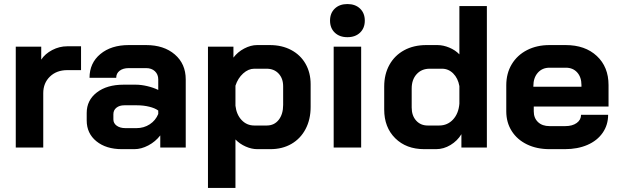

<svg xmlns="http://www.w3.org/2000/svg" viewBox="-20 -730 3065 950"><path d="M58 -499H184V-435Q203 -464 238.5 -482.5Q274 -501 313 -501H381V-383H313Q260 -383 227 -351Q194 -319 194 -269V0H58Z M409 -134V-171Q409 -234 459 -272.5Q509 -311 591 -311H652Q678 -311 708 -304Q738 -297 763 -285V-337Q763 -362 746.5 -377.5Q730 -393 703 -393H617Q589 -393 572 -380Q555 -367 555 -345H423Q423 -418 476.5 -462.5Q530 -507 617 -507H703Q791 -507 845 -460.5Q899 -414 899 -337V0H773V-60Q749 -29 714 -10.5Q679 8 645 8H583Q505 8 457 -31Q409 -70 409 -134ZM655 -96Q692 -96 721 -115Q750 -134 763 -166V-183Q747 -195 718.5 -202Q690 -209 658 -209H595Q571 -209 556 -197Q541 -185 541 -165V-139Q541 -120 557.5 -108Q574 -96 601 -96Z M1009 -499H1135V-445Q1156 -473 1188.5 -490Q1221 -507 1252 -507H1315Q1375 -507 1421 -482.5Q1467 -458 1492 -414Q1517 -370 1517 -313V-201Q1517 -139 1492 -91.5Q1467 -44 1422 -18Q1377 8 1318 8H1253Q1225 8 1195.5 -5Q1166 -18 1145 -40V200H1009ZM1300 -109Q1337 -109 1359 -137Q1381 -165 1381 -211V-303Q1381 -342 1358.5 -366Q1336 -390 1299 -390H1238Q1209 -390 1183 -366.5Q1157 -343 1145 -306V-207Q1150 -163 1175.5 -136Q1201 -109 1238 -109Z M1613 -628Q1613 -665 1636.5 -687.5Q1660 -710 1699 -710Q1738 -710 1761.5 -687.5Q1785 -665 1785 -628Q1785 -591 1761.5 -568.5Q1738 -546 1699 -546Q1660 -546 1636.5 -568.5Q1613 -591 1613 -628ZM1631 -499H1767V0H1631Z M1881 -188V-302Q1881 -363 1907 -409.5Q1933 -456 1980 -481.5Q2027 -507 2089 -507H2144Q2173 -507 2203 -494.5Q2233 -482 2253 -461V-700H2389V0H2263V-66Q2243 -33 2209 -12.5Q2175 8 2138 8H2079Q1990 8 1935.5 -46Q1881 -100 1881 -188ZM2153 -109Q2194 -109 2221.5 -138.5Q2249 -168 2253 -217V-304Q2246 -343 2222.5 -366.5Q2199 -390 2167 -390H2106Q2066 -390 2041.5 -363Q2017 -336 2017 -292V-198Q2017 -158 2039 -133.5Q2061 -109 2096 -109Z M2485 -179V-308Q2485 -367 2512 -412Q2539 -457 2587.5 -482Q2636 -507 2699 -507H2779Q2875 -507 2933 -453Q2991 -399 2991 -309V-203H2621V-179Q2621 -146 2642 -126Q2663 -106 2699 -106H2777Q2812 -106 2833.5 -121.5Q2855 -137 2855 -162H2989Q2989 -112 2962 -73Q2935 -34 2886.5 -13Q2838 8 2775 8H2699Q2636 8 2587.5 -15.5Q2539 -39 2512 -81.5Q2485 -124 2485 -179ZM2857 -301V-309Q2857 -348 2836 -371.5Q2815 -395 2780 -395H2699Q2663 -395 2641 -370Q2619 -345 2619 -304V-301Z"/></svg>

Font: Stavian Bold
Style: Bold
Weight: 700
Version: Version 1.000; ttfautohint (v1.6)